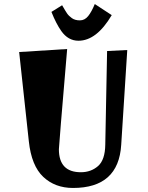

<svg xmlns="http://www.w3.org/2000/svg" viewBox="-20 -908 736 952"><path d="M342 24Q253 24 194.5 -31Q136 -86 123 -207L75 -650L313 -665Q272 -183 272 -168Q272 -54 381 -54Q431 -54 466 -84.5Q501 -115 502 -191L511 -655L611 -660L581 -190Q568 24 342 24ZM369 -706Q318 -706 284 -754Q258 -791 235 -849L288 -882Q304 -854 312.5 -841.5Q321 -829 336.5 -818Q352 -807 376 -807Q400 -807 417 -828Q434 -849 450 -888L534 -833Q459 -706 369 -706Z"/></svg>

Font: Joti One
Style: Regular
Weight: 400
Designer: Eduardo Rodriguez Tunni
Foundry: Eduardo Rodriguez Tunni
Version: Version 1.001